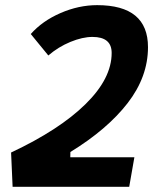

<svg xmlns="http://www.w3.org/2000/svg" viewBox="-20 -723 626 743"><path d="M28.8 0 22.9 -132.8Q210 -220.7 311 -320.1Q412.1 -419.4 412.1 -518.1Q412.1 -580.1 337.9 -580.1Q299.3 -580.1 252.4 -560.8Q205.6 -541.5 167 -508.3L99.1 -591.3Q144 -642.1 214.4 -672.6Q284.7 -703.1 356 -703.1Q552.7 -703.1 552.7 -540.5Q552.7 -425.8 473.9 -324Q395 -222.2 252.4 -134.8L252 -114.3H500L480 0Z"/></svg>

Font: CaskaydiaCove NF
Style: Bold Italic
Weight: 700
Italic angle: -10°
Designer: Aaron Bell
Foundry: Saja Typeworks
Version: Version 2111.001; VTT 6.35;Nerd Fonts 3.2.1